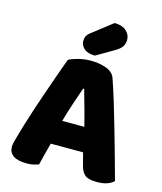

<svg xmlns="http://www.w3.org/2000/svg" viewBox="-125 -937 876 1039"><g transform="rotate(15 313.5 -417.5)"><path d="M403 -126H222Q212 -90 204.5 -59Q197 -28 190 -1Q176 4 160.5 7.5Q145 11 123 11Q72 11 47.5 -6.5Q23 -24 23 -55Q23 -69 27 -83Q31 -97 36 -116Q43 -143 55.5 -183.5Q68 -224 83 -270.5Q98 -317 115 -365.5Q132 -414 147 -457.5Q162 -501 174.5 -535.5Q187 -570 194 -588Q211 -598 245.5 -607Q280 -616 315 -616Q365 -616 403.5 -601.5Q442 -587 453 -555Q471 -504 492 -435Q513 -366 534 -292.5Q555 -219 575 -147.5Q595 -76 610 -21Q598 -7 574 1.5Q550 10 517 10Q468 10 449 -6Q430 -22 421 -57ZM314 -459Q300 -418 283 -368Q266 -318 250 -261H374Q360 -318 345.5 -368.5Q331 -419 320 -459ZM387 -846Q429 -846 452.5 -825.5Q476 -805 476 -775Q476 -755 466.5 -739Q457 -723 429 -706L329 -648Q289 -648 268.5 -666Q248 -684 248 -708Q248 -720 251.5 -731Q255 -742 271 -756Z"/></g></svg>

Font: Baloo Da 2 ExtraBold
Style: Regular
Weight: 800
Designer: Noopur Datye, Sulekha Rajkumar and Ek Type
Foundry: Ek Type
Version: Version 1.640;hotconv 1.0.111;makeotfexe 2.5.65597; ttfautoh